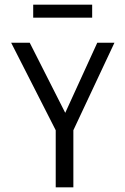

<svg xmlns="http://www.w3.org/2000/svg" viewBox="-20 -807 540 827"><path d="M123 -731H377V-787H123ZM220 0H296V-246L473 -623H399L261 -321L108 -623H28L220 -246Z"/></svg>

Font: Inconsolata
Style: Regular
Weight: 400
Monospace: yes
Designer: Raph Levien, Cyreal, Brenton Simpson
Foundry: Raph Levien, Cyreal, Google
Version: Version 3.100